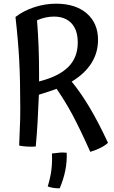

<svg xmlns="http://www.w3.org/2000/svg" viewBox="-20 -790 620 1042"><path d="M566 -15Q552 -1 525 12.5Q498 26 470 34Q412 -95 372.5 -168.5Q333 -242 287 -308Q268 -301 246 -293.5Q224 -286 191 -276Q188 -197 184 -127.5Q180 -58 174 5Q154 7 128 5.5Q102 4 84 0Q89 -116 89.5 -145Q90 -174 90 -202Q90 -355 84.5 -460Q79 -565 64 -698Q108 -732 166.5 -751Q225 -770 284 -770Q390 -770 451 -717Q512 -664 512 -574Q512 -504 476 -447Q440 -390 369 -347Q418 -288 467 -205.5Q516 -123 566 -15ZM181 -680Q187 -603 189.5 -535Q192 -467 192 -394Q192 -383 192 -371.5Q192 -360 192 -348Q299 -375 350.5 -426.5Q402 -478 402 -559Q402 -627 368 -663.5Q334 -700 272 -700Q250 -700 227 -695Q204 -690 181 -680ZM262 43Q291 39 307.5 38Q324 37 342 39Q344 86 334.5 134.5Q325 183 304 232Q284 232 268.5 229.5Q253 227 239 222Q254 173 259 131.5Q264 90 262 43Z"/></svg>

Font: Atma Medium
Style: Regular
Weight: 500
Designer: Gregori Vincens, Jeremie Hornus, Riccardo Olocco, Yoann Minet.
Foundry: black foundry
Version: Version 1.101;PS 1.100;hotconv 1.0.86;makeotf.lib2.5.63406